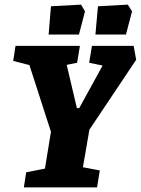

<svg xmlns="http://www.w3.org/2000/svg" viewBox="-20 -809 608 829"><path d="M338 -87 411 -73 399 0H83L93 -65L174 -81L200 -240L107 -528L37 -546L47 -611H325L313 -538L268 -529L312 -342H322L423 -526L365 -538L377 -611H557L568 -551L366 -249ZM200 -782 330 -789 347 -760 321 -660H190ZM403 -782 532 -789 550 -760 524 -660H392Z"/></svg>

Font: Grenze ExtraBold
Style: Italic
Weight: 800
Italic angle: -10°
Designer: Renata Polastri
Foundry: Omnibus-Type
Version: Version 1.002; ttfautohint (v1.8)